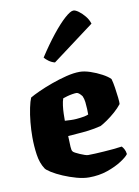

<svg xmlns="http://www.w3.org/2000/svg" viewBox="-88 -850 660 909"><g transform="rotate(-10 242.0 -395.5)"><path d="M266 0Q239 0 206.5 -9Q174 -18 143.5 -31Q113 -44 91.5 -57.5Q70 -71 65 -79Q46 -108 40 -149.5Q34 -191 34 -234Q34 -269 37.5 -305.5Q41 -342 47.5 -373Q54 -404 61 -420Q76 -429 105.5 -442.5Q135 -456 171 -469Q207 -482 243 -491Q279 -500 308 -500Q330 -500 358.5 -490.5Q387 -481 413 -467Q439 -453 451 -440Q456 -423 460 -397Q464 -371 466.5 -348Q469 -325 468 -317Q454 -299 434 -281.5Q414 -264 394.5 -250.5Q375 -237 361 -230Q329 -222 300 -218.5Q271 -215 246.5 -213.5Q222 -212 202 -210Q203 -176 204 -158.5Q205 -141 209 -136Q211 -132 220.5 -127Q230 -122 241.5 -117Q253 -112 263.5 -108.5Q274 -105 279 -105Q294 -105 314 -106Q334 -107 356 -108.5Q378 -110 400.5 -112Q423 -114 443 -117Q448 -112 453.5 -102.5Q459 -93 461 -78Q452 -65 423.5 -46.5Q395 -28 354.5 -14Q314 0 266 0ZM254 -283Q264 -284 273.5 -285Q283 -286 293 -288Q303 -290 313 -294Q313 -305 312.5 -321Q312 -337 310 -354Q308 -371 302 -384Q295 -393 289.5 -397.5Q284 -402 280.5 -403Q277 -404 275 -404Q268 -404 255.5 -402Q243 -400 230.5 -396.5Q218 -393 210 -390Q205 -376 202.5 -356.5Q200 -337 199.5 -318Q199 -299 199 -284Q216 -283 229 -282.5Q242 -282 254 -283ZM201 -564Q185 -568 171.5 -578Q158 -588 152 -596Q189 -653 224 -697Q259 -741 287 -766Q315 -791 329 -791Q339 -791 354 -780Q369 -769 383 -752Q397 -735 403 -715Z"/></g></svg>

Font: Texturina Medium 12pt Black
Style: Regular
Weight: 900
Version: Version 1.002